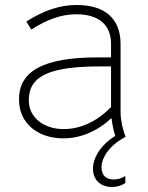

<svg xmlns="http://www.w3.org/2000/svg" viewBox="-20 -546 592 766"><path d="M233 6C301 6 368 -22 425 -75C428 -50 433 -23 440 -4C382 32 351 83 351 127C351 173 382 200 427 200C448 200 466 194 480 184V156C466 166 449 170 433 170C406 170 385 156 385 121C385 83 417 33 481 0C470 -27 461 -68 461 -98V-371C461 -470 400 -526 287 -526H283C218 -526 152 -503 85 -460L105 -428C166 -468 226 -489 282 -489H285C374 -489 423 -447 423 -371V-317H369C157 -317 56 -264 56 -151V-147C56 -56 129 6 233 6ZM234 -31C153 -31 95 -79 95 -144V-147C95 -243 178 -281 379 -281H423V-119C369 -63 303 -31 234 -31Z"/></svg>

Font: Fixel Text ExtraLight
Style: Regular
Weight: 200
Width: 4
Designer: AlfaBravo + MacPaw
Foundry: Kyrylo Tkachov, Marchela Mozhyna, Serhii Makarenko, Maria Weinstein, Zakhar Kryvoshyya
Version: Version 1.211